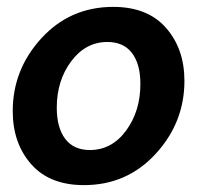

<svg xmlns="http://www.w3.org/2000/svg" viewBox="-20 -528 589 558"><path d="M224 10Q124 10 70.5 -51Q17 -112 17 -205Q17 -326 100.5 -417Q184 -508 309 -508Q409 -508 462.5 -447Q516 -386 516 -293Q516 -172 432.5 -81Q349 10 224 10ZM292 -406Q229 -406 187 -350Q145 -294 145 -215Q145 -157 169.5 -124.5Q194 -92 241 -92Q305 -92 346.5 -148.5Q388 -205 388 -284Q388 -342 363.5 -374Q339 -406 292 -406Z"/></svg>

Font: Cabin
Style: Bold Italic
Weight: 700
Designer: Pablo Impallari
Foundry: Pablo Impallari. www.impallari.com Igino Marini. www.ikern.com
Version: Version 1.005